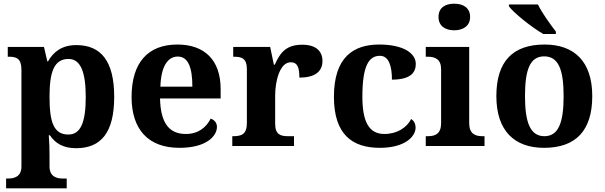

<svg xmlns="http://www.w3.org/2000/svg" viewBox="-20 -790 3273 1039"><path d="M13 229H341V176H319C290 176 248 168 248 111V53C248 19 247 -22 244 -58H250C279 -15 321 12 392 12C527 12 598 -73 598 -266C598 -460 526 -546 393 -546C316 -546 269 -510 240 -458H236L218 -536H22V-483H30C68 -483 96 -474 96 -413V111C96 168 54 176 25 176H13ZM350 -62C271 -62 248 -128 248 -266C248 -398 271 -471 351 -471C417 -471 444 -398 444 -265C444 -129 417 -62 350 -62Z M951 10C1095 10 1154 -52 1154 -104C1154 -126 1139 -142 1120 -148C1097 -102 1054 -65 986 -65C896 -65 849 -123 846 -257H1174V-308C1174 -467 1085 -549 940 -549C782 -549 692 -453 692 -265C692 -91 781 10 951 10ZM1021 -321H848C851 -427 886 -484 942 -484C999 -484 1021 -423 1021 -321Z M1237 0H1571V-53H1539C1499 -53 1469 -61 1469 -120V-273C1469 -350 1494 -453 1553 -453C1590 -453 1600 -425 1600 -370C1679 -370 1725 -399 1725 -460C1725 -511 1692 -548 1616 -548C1534 -548 1498 -511 1467 -440H1462L1442 -536H1242V-483H1245C1289 -483 1316 -474 1316 -415V-125C1316 -62 1286 -53 1241 -53H1237Z M2035 10C2170 10 2229 -50 2229 -100C2229 -118 2221 -136 2205 -146C2182 -100 2129 -65 2060 -65C1976 -65 1941 -132 1941 -267C1941 -438 1978 -488 2036 -488C2086 -488 2101 -428 2101 -359C2206 -359 2230 -401 2230 -444C2230 -503 2161 -549 2032 -549C1894 -549 1787 -482 1787 -266C1787 -61 1888 10 2035 10Z M2438 -626C2485 -626 2524 -649 2524 -698C2524 -749 2485 -770 2438 -770C2390 -770 2353 -749 2353 -698C2353 -649 2390 -626 2438 -626ZM2284 0H2602V-53H2590C2550 -53 2519 -67 2519 -124V-536H2284V-483H2296C2335 -483 2367 -469 2367 -416V-124C2367 -67 2337 -53 2296 -53H2284Z M2920 -606H2988V-619C2959 -657 2912 -721 2891 -766H2734V-756C2759 -721 2857 -642 2920 -606ZM2924 10C3095 10 3185 -82 3185 -270C3185 -458 3087 -549 2927 -549C2755 -549 2666 -458 2666 -270C2666 -82 2764 10 2924 10ZM2926 -53C2849 -53 2821 -128 2821 -270C2821 -413 2848 -485 2925 -485C3002 -485 3030 -413 3030 -270C3030 -128 3003 -53 2926 -53Z"/></svg>

Font: Noto Serif Georgian Bold
Style: Regular
Weight: 700
Designer: Monotype Design Team, Akaki Razmadze
Foundry: Google LLC
Version: Version 2.003